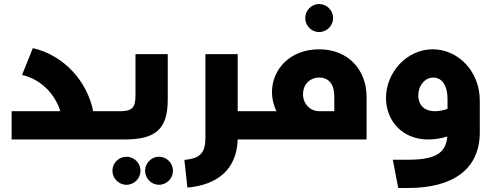

<svg xmlns="http://www.w3.org/2000/svg" viewBox="-20 -696 2455 958"><path d="M445 -141C415 -289 302 -419 144 -456L90 -322C185 -300 254 -228 281 -141H38V0H531C546 0 551 -29 551 -71C551 -114 546 -141 531 -141Z M817 -426H656V-219C656 -157 638 -141 577 -141H531C516 -141 511 -114 511 -70C511 -29 516 0 531 0H599C756 0 817 -50 817 -200ZM611 86C572 86 541 118 541 156C541 194 572 226 611 226C650 226 681 194 681 156C681 118 650 86 611 86ZM773 86C735 86 704 118 704 156C704 194 735 226 773 226C812 226 843 194 843 156C843 118 812 86 773 86Z M1166 -141V-426H1005V-12C1005 69 979 94 900 102L915 240C1069 226 1161 147 1166 0H1275C1290 0 1295 -29 1295 -71C1295 -114 1290 -141 1275 -141Z M1572 -536C1611 -536 1642 -568 1642 -606C1642 -644 1611 -676 1572 -676C1534 -676 1503 -644 1503 -606C1503 -568 1534 -536 1572 -536ZM1573 -450C1426 -450 1337 -349 1337 -236C1337 -203 1345 -170 1360 -141H1275C1260 -141 1255 -114 1255 -70C1255 -29 1260 0 1275 0H1809V-213C1809 -351 1714 -450 1573 -450ZM1574 -141C1527 -141 1492 -178 1492 -226C1492 -275 1526 -309 1574 -309C1620 -309 1648 -275 1648 -217V-141Z M2139 -450C2010 -450 1906 -335 1906 -207C1906 -94 1987 0 2116 0C2147 0 2180 -5 2212 -15C2205 67 2154 101 2016 101H1940L1967 242H2016C2238 242 2374 150 2374 -36V-194C2374 -339 2267 -450 2139 -450ZM2067 -220C2067 -268 2099 -309 2142 -309C2186 -309 2213 -268 2213 -203V-153C2194 -146 2171 -141 2151 -141C2094 -141 2067 -175 2067 -220Z"/></svg>

Font: UULA Sans
Style: Bold
Weight: 700
Designer: Mohamed Gaber, Laura Garcia Mut
Foundry: Kief Type Foundry
Version: Version 3.006;hotconv 1.0.109;makeotfexe 2.5.65596